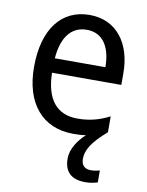

<svg xmlns="http://www.w3.org/2000/svg" viewBox="-86 -608 682 890"><g transform="rotate(10 255.0 -162.5)"><path d="M348 116C348 76 371 35 441 -25V-100C391 -75 347 -63 290 -63C193 -63 140 -127 138 -252H464V-306C464 -447 391 -546 264 -546C132 -546 51 -443 51 -264C51 -94 137 10 284 10C305 10 325 9 343 6C309 37 278 81 278 127C278 187 309 221 377 221C401 221 418 217 435 212V156C426 158 411 162 393 162C365 162 348 147 348 116ZM263 -476C342 -476 377 -409 377 -320H139C147 -421 190 -476 263 -476Z"/></g></svg>

Font: Noto Sans Sinhala SemiCondensed
Style: Regular
Weight: 400
Width: 4
Designer: Jelle Bosma - Monotype Design Team
Foundry: Monotype Imaging Inc.
Version: Version 2.006